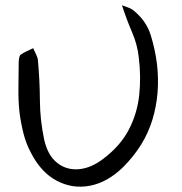

<svg xmlns="http://www.w3.org/2000/svg" viewBox="-20 -711 690 729"><path d="M448 -77Q389 -19 322.5 -6Q256 7 196 -24.5Q136 -56 98 -130Q79 -165 69 -205Q59 -245 54 -285Q49 -331 50 -379Q51 -427 51 -473Q51 -481 52.5 -490Q54 -499 58 -503Q69 -511 81.5 -516.5Q94 -522 106 -528Q111 -516 117 -504.5Q123 -493 124 -482Q131 -406 131.5 -330Q132 -254 148 -180Q161 -122 196 -93.5Q231 -65 278 -68.5Q325 -72 372 -108Q437 -157 469 -218.5Q501 -280 508.5 -349.5Q516 -419 507 -492Q502 -541 481.5 -588.5Q461 -636 443 -691Q453 -687 464 -683.5Q475 -680 485 -673Q535 -633 552 -578.5Q569 -524 576 -468Q589 -357 559 -257.5Q529 -158 448 -77Z"/></svg>

Font: Mynerve
Style: Regular
Weight: 400
Designer: Carolina Short
Foundry: Carolina Short
Version: Version 1.000; ttfautohint (v1.8.4.7-5d5b)